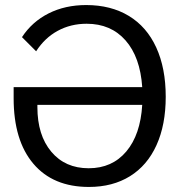

<svg xmlns="http://www.w3.org/2000/svg" viewBox="-20 -730 710 760"><path d="M636 -347Q636 -236 599.5 -155.5Q563 -75 494.5 -32.5Q426 10 332 10Q190 10 112 -82Q34 -174 34 -341V-385H543Q535 -504 477 -570Q419 -636 323 -636Q260 -636 208.5 -608Q157 -580 123 -527L67 -583Q107 -644 172.5 -677Q238 -710 321 -710Q419 -710 490 -667Q561 -624 598.5 -542Q636 -460 636 -347ZM543 -315H128V-306Q128 -195 183 -129.5Q238 -64 331 -64Q424 -64 480 -130.5Q536 -197 543 -315Z"/></svg>

Font: Sarabun
Style: Regular
Weight: 400
Designer: Suppakit Chalermlarp | Katatrad Co.,Ltd.
Foundry: Cadson Demak Co.,Ltd.
Version: Version 1.000; ttfautohint (v1.6)